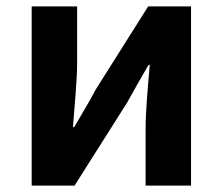

<svg xmlns="http://www.w3.org/2000/svg" viewBox="-20 -580 695 600"><path d="M79 0H213L377 -259C395 -292 425 -344 444 -377H448C442 -307 435 -233 435 -176V0H577V-560H443L279 -300C262 -267 231 -216 212 -183H208C213 -252 221 -327 221 -383V-560H79Z"/></svg>

Font: Genne Gothic Bold
Style: Regular
Weight: 700
Designer: Ryoko NISHIZUKA (kana & ideographs); Paul D. Hunt (Latin, Greek & Cyrillic); Wenlong ZHANG (bopomofo); Sandoll Communica
Foundry: Adobe Systems Incorporated
Version: Version 1.004;PS 1.004;hotconv 16.6.51;makeotf.lib2.5.65220